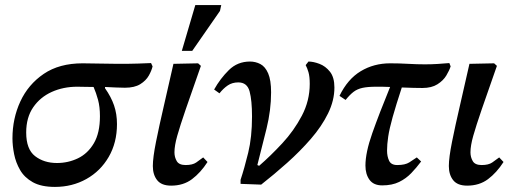

<svg xmlns="http://www.w3.org/2000/svg" viewBox="-20 -721 2026 755"><path d="M196 14Q142 14 109 -4.5Q76 -23 59 -52.5Q42 -82 35.5 -115Q29 -148 29 -177Q29 -255 60 -322Q91 -389 152 -430.5Q213 -472 305 -472Q333 -472 372.5 -471Q412 -470 444 -470Q494 -470 522.5 -471Q551 -472 574 -473L580 -460Q576 -443 565 -423.5Q554 -404 531.5 -390Q509 -376 471 -376Q455 -376 435 -377Q415 -378 393 -379V-374Q417 -340 428.5 -306.5Q440 -273 440 -233Q440 -160 407.5 -104Q375 -48 319.5 -17Q264 14 196 14ZM348 -379Q329 -379 312 -379.5Q295 -380 284 -380Q229 -380 183.5 -359.5Q138 -339 110.5 -299Q83 -259 83 -200Q83 -134 118 -107Q153 -80 204 -80Q248 -80 286.5 -98.5Q325 -117 349 -157.5Q373 -198 373 -264Q373 -301 365.5 -328.5Q358 -356 348 -379Z M653 9Q615 9 598 -12.5Q581 -34 581 -68Q581 -101 593.5 -163.5Q606 -226 624.5 -305.5Q643 -385 662 -470L759 -472L770 -462Q733 -357 710.5 -291.5Q688 -226 677 -187Q666 -148 666 -122Q666 -103 675 -87.5Q684 -72 710 -72Q737 -72 751.5 -82Q766 -92 779 -102L796 -84Q769 -42 735 -16.5Q701 9 653 9ZM736 -521H695L748 -701H850L845 -678Z M1007 5 926 2V-14Q941 -59 956 -120.5Q971 -182 971 -263Q971 -326 961.5 -361.5Q952 -397 917 -397Q893 -397 875.5 -385Q858 -373 843 -354L822 -369Q846 -412 880 -445.5Q914 -479 963 -479Q985 -479 1004 -469Q1023 -459 1034.5 -432.5Q1046 -406 1046 -358Q1046 -288 1028 -215Q1010 -142 992 -72L999 -69Q1044 -108 1090 -157.5Q1136 -207 1167 -266Q1198 -325 1198 -391Q1198 -420 1193 -437Q1188 -454 1182 -465L1193 -479Q1212 -479 1236 -470Q1260 -461 1277.5 -439Q1295 -417 1295 -377Q1295 -326 1270 -275Q1245 -224 1202.5 -175Q1160 -126 1109 -80.5Q1058 -35 1007 5Z M1483 8Q1449 8 1433 -14Q1417 -36 1417 -70Q1417 -121 1444 -197.5Q1471 -274 1514 -379Q1496 -380 1481.5 -380Q1467 -380 1460 -380Q1426 -380 1405.5 -375.5Q1385 -371 1370.5 -360Q1356 -349 1339 -328L1315 -344Q1347 -410 1398.5 -441Q1450 -472 1514 -472Q1550 -472 1585 -470Q1620 -468 1651 -468Q1677 -468 1700.5 -469.5Q1724 -471 1747 -473L1752 -460Q1747 -444 1735 -424Q1723 -404 1700 -389.5Q1677 -375 1641 -375Q1628 -375 1606 -375.5Q1584 -376 1560 -377Q1537 -307 1524 -260.5Q1511 -214 1506.5 -183.5Q1502 -153 1502 -129Q1502 -106 1510 -89Q1518 -72 1542 -72Q1573 -72 1589.5 -82.5Q1606 -93 1619 -102L1636 -86Q1618 -62 1597.5 -40.5Q1577 -19 1549.5 -5.5Q1522 8 1483 8Z M1817 9Q1779 9 1762 -12.5Q1745 -34 1745 -68Q1745 -101 1757.5 -163.5Q1770 -226 1788.5 -305.5Q1807 -385 1826 -470L1923 -472L1934 -462Q1897 -357 1874.5 -291.5Q1852 -226 1841 -187Q1830 -148 1830 -122Q1830 -103 1839 -87.5Q1848 -72 1874 -72Q1901 -72 1915.5 -82Q1930 -92 1943 -102L1960 -84Q1933 -42 1899 -16.5Q1865 9 1817 9Z"/></svg>

Font: STIX Two Text Medium
Style: Italic
Weight: 500
Italic angle: -12°
Designer: Ross Mills, John Hudson & Paul Hanslow, Tiro Typeworks Ltd; with prior portions MicroPress Inc. and Coen Hoffman, Elsevi
Foundry: Tiro Typeworks Ltd
Version: Version 2.13 b171